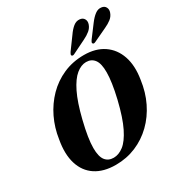

<svg xmlns="http://www.w3.org/2000/svg" viewBox="-210 -1080 1181 1245"><g transform="rotate(-30 380.5 -457.5)"><path d="M472.5 -711Q560 -711 619 -671Q678 -631 702.8 -558.5Q727.5 -486 711.5 -388.5Q700 -301.5 664.5 -228.8Q629 -156 574 -102.5Q519 -49 448.8 -19.5Q378.5 10 297.5 10Q206.5 10 147 -29.2Q87.5 -68.5 64.8 -142Q42 -215.5 60.5 -317.5Q72 -397.5 106.2 -468.8Q140.5 -540 194 -594.5Q247.5 -649 318 -680Q388.5 -711 472.5 -711ZM308.5 -37Q346.5 -37 383.2 -65.2Q420 -93.5 454 -162Q488 -230.5 517 -351Q531.5 -412.5 538.2 -459.2Q545 -506 545 -540Q545.5 -605.5 523.5 -635Q501.5 -664.5 462 -664.5Q424.5 -664.5 387.5 -634.2Q350.5 -604 317 -535.8Q283.5 -467.5 255.5 -354Q239.5 -289 232 -240.8Q224.5 -192.5 224.5 -158Q224.5 -93.5 246.5 -65.2Q268.5 -37 308.5 -37ZM474.5 -862Q495.5 -892.5 517.5 -910Q539.5 -927.5 564 -925Q587 -923 596.8 -906.2Q606.5 -889.5 599.5 -868Q591.5 -844 571.5 -827.5Q551.5 -811 522.5 -797L424 -748.5Q409 -740 402 -748Q399 -752.5 401.2 -758.2Q403.5 -764 408 -771ZM633.5 -861.5Q656 -891.5 678.5 -908.2Q701 -925 725 -921.5Q747.5 -919 756.5 -901.5Q765.5 -884 757.5 -863Q749 -839 728.5 -823Q708 -807 679 -794L580.5 -747.5Q564.5 -739.5 559 -748.5Q556 -753 558.5 -758.8Q561 -764.5 565.5 -771Z"/></g></svg>

Font: Fraunces 144pt Soft
Style: Bold Italic
Weight: 700
Italic angle: -16°
Version: Version 1.000;[b76b70a41]